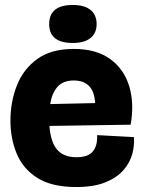

<svg xmlns="http://www.w3.org/2000/svg" viewBox="-20 -739 577 773"><path d="M287 14Q188 14 130 -23Q72 -60 47 -121Q22 -182 22 -253Q22 -329 48 -395Q74 -461 130 -501.5Q186 -542 277 -542Q368 -542 424 -501Q480 -460 500.5 -391Q521 -322 506 -237L179 -232Q184 -166 210.5 -136Q237 -106 288 -106Q335 -106 354 -129.5Q373 -153 371 -195L519 -187Q522 -154 512.5 -119Q503 -84 477 -54Q451 -24 404.5 -5Q358 14 287 14ZM277 -415Q234 -415 211.5 -389.5Q189 -364 182 -320L363 -324Q358 -415 277 -415ZM273 -566Q178 -566 178 -642Q178 -719 273 -719Q320 -719 344.5 -699Q369 -679 369 -642Q369 -606 344.5 -586Q320 -566 273 -566Z"/></svg>

Font: Bricolage Grotesque 48pt ExtraBold
Style: Regular
Weight: 800
Designer: Mathieu Triay
Foundry: Atelier Triay
Version: Version 1.000; ttfautohint (v1.8.4.7-5d5b);gftools[0.9.32]